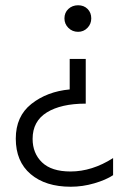

<svg xmlns="http://www.w3.org/2000/svg" viewBox="-20 -537 490 730"><path d="M410 129Q383 147 338.5 160Q294 173 249 173Q153 173 96.5 125Q40 77 40 -10Q40 -95 99.5 -142Q159 -189 245 -197V-313H306V-143Q212 -143 158 -109.5Q104 -76 104 -9Q104 46 140 80.5Q176 115 248 115Q330 115 410 64ZM327 -467Q327 -446 312.5 -431Q298 -416 277 -416Q255 -416 240 -431Q225 -446 225 -467Q225 -489 240 -503Q255 -517 277 -517Q299 -517 313 -503Q327 -489 327 -467Z"/></svg>

Font: Hind Siliguri Light
Style: Regular
Weight: 300
Designer: Jyotish Sonowal
Foundry: Indian Type Foundry
Version: Version 1.001;PS 1.0;hotconv 1.0.86;makeotf.lib2.5.63406; tt